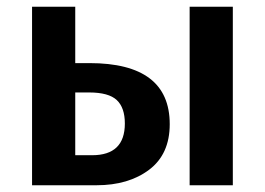

<svg xmlns="http://www.w3.org/2000/svg" viewBox="-20 -549 785 569"><path d="M245 -362Q483 -362 483 -181Q483 -92 422 -46Q361 0 266 0H75V-529H203V-362ZM542 -529H670V0H542ZM253 -89Q350 -89 350 -183Q350 -230 326 -252.5Q302 -275 244 -275H203V-89Z"/></svg>

Font: FiraGO Medium
Style: Regular
Weight: 500
Designer: bBox Type
Foundry: bBox Type GmbH
Version: Version 1.001;PS 001.001;hotconv 1.0.88;makeotf.lib2.5.64775